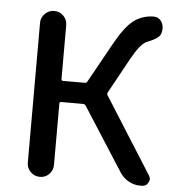

<svg xmlns="http://www.w3.org/2000/svg" viewBox="-53 -799 773 849"><g transform="rotate(5 333.5 -375.0)"><path d="M421.9 -398.4Q418 -391.6 421.9 -385.7L634.8 -48.8Q640.6 -40 640.6 -32.2Q640.6 -24.4 635.7 -16.6Q627 0 608.4 0H599.6Q573.2 0 549.3 -13.2Q525.4 -26.4 510.7 -48.8L329.1 -332Q325.2 -337.9 317.4 -337.9H220.7Q212.9 -337.9 212.9 -331.1V-57.6Q212.9 -34.2 196.3 -17.1Q179.7 0 155.3 0H154.3Q130.9 0 113.8 -17.1Q96.7 -34.2 96.7 -57.6V-678.7Q96.7 -702.1 113.8 -719.2Q130.9 -736.3 154.3 -736.3H155.3Q179.7 -736.3 196.3 -719.2Q212.9 -702.1 212.9 -678.7V-439.5Q212.9 -431.6 220.7 -431.6H317.4Q325.2 -431.6 328.1 -438.5L425.8 -614.3Q467.8 -690.4 505.4 -719.7Q543 -749 594.7 -750Q595.7 -750 595.7 -750Q617.2 -750 629.9 -731.4Q638.7 -716.8 638.7 -700.2Q638.7 -694.3 637.7 -688.5Q634.8 -668.9 618.7 -657.7Q602.5 -646.5 574.7 -635.7Q546.9 -625 507.8 -554.7Z"/></g></svg>

Font: Gen Jyuu Gothic P Medium
Style: Regular
Weight: 500
Designer: [Source Han Sans]
Ryoko NISHIZUKA  (kana & ideographs); Paul D. Hunt (Latin, Greek & Cyrillic); Wenlong ZHANG  (bopomofo
Version: Version 1.002.20150607